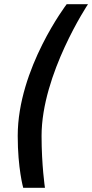

<svg xmlns="http://www.w3.org/2000/svg" viewBox="-20 -768 437 910"><path d="M296 -748C296 -748 64 -444 64 -124C64 30 90 122 90 122H193C193 122 177 16 177 -124C177 -417 397 -748 397 -748H296Z"/></svg>

Font: RazerF5 SemiBold
Style: Italic
Weight: 600
Foundry: Razer Inc.
Version: Version 2